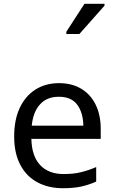

<svg xmlns="http://www.w3.org/2000/svg" viewBox="-20 -986 604 1016"><path d="M292 -546Q361 -546 410.5 -516Q460 -486 486.5 -431.5Q513 -377 513 -304V-251H146Q148 -160 192.5 -112.5Q237 -65 317 -65Q368 -65 407.5 -74.5Q447 -84 489 -102V-25Q448 -7 408 1.5Q368 10 313 10Q237 10 178.5 -21Q120 -52 87.5 -113.5Q55 -175 55 -264Q55 -352 84.5 -415Q114 -478 167.5 -512Q221 -546 292 -546ZM291 -474Q228 -474 191.5 -433.5Q155 -393 148 -321H421Q420 -389 389 -431.5Q358 -474 291 -474ZM331 -806V-818L427 -966H533V-956L400 -806Z"/></svg>

Font: Noto Sans Tifinagh APT
Style: Regular
Weight: 400
Designer: JamraPatel
Foundry: JamraPatel LLC
Version: Version 2.006; ttfautohint (v1.8.4.7-5d5b)